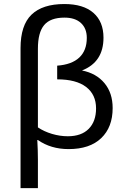

<svg xmlns="http://www.w3.org/2000/svg" viewBox="-20 -745 640 972"><path d="M550.3 -197.8Q550.3 -101.1 492.4 -45.7Q434.6 9.8 327.1 9.8Q237.8 9.8 171.9 -36.1H168.9Q171.9 19.5 171.9 62.5V207.5H84V-501.5Q84 -617.2 139.6 -670.9Q195.3 -724.6 305.7 -724.6Q401.9 -724.6 452.9 -679.9Q503.9 -635.3 503.9 -554.2Q503.9 -430.7 395 -388.2Q467.3 -374 508.8 -324.2Q550.3 -274.4 550.3 -197.8ZM419.4 -553.2Q419.4 -601.1 389.9 -628.4Q360.4 -655.8 306.6 -655.8Q234.9 -655.8 203.4 -617.9Q171.9 -580.1 171.9 -498.5V-100.1Q203.1 -79.1 243.4 -67.1Q283.7 -55.2 323.2 -55.2Q392.1 -55.2 429.2 -92.8Q466.3 -130.4 466.3 -196.3Q466.3 -266.1 416 -304.7Q365.7 -343.3 269.5 -343.3V-412.6Q343.3 -418 381.3 -453.6Q419.4 -489.3 419.4 -553.2Z"/></svg>

Font: Liberation Mono
Style: Regular
Weight: 400
Monospace: yes
Designer: Steve Matteson
Foundry: Ascender Corporation
Version: Version 2.1.5